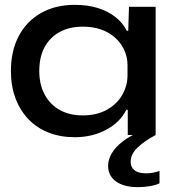

<svg xmlns="http://www.w3.org/2000/svg" viewBox="-20 -557 719 792"><path d="M288 9Q229 9 180.5 -10Q132 -29 97.5 -65Q63 -101 44 -151.5Q25 -202 25 -264Q25 -348 58 -409.5Q91 -471 150.5 -504Q210 -537 288 -537Q343 -537 385 -523.5Q427 -510 457 -486Q487 -462 503 -430H509L512 -529H622V0H507V-104H501Q476 -53 418.5 -22Q361 9 288 9ZM321 -81Q379 -81 420.5 -104Q462 -127 484 -165Q506 -203 506 -247V-287Q506 -330 484 -366.5Q462 -403 420.5 -425Q379 -447 321 -447Q267 -447 227 -425.5Q187 -404 164.5 -363.5Q142 -323 142 -264Q142 -208 164.5 -166.5Q187 -125 227 -103Q267 -81 321 -81ZM550 215Q491 215 458.5 191.5Q426 168 426 127Q426 101 441 75.5Q456 50 485.5 27Q515 4 560 -15H612L622 0Q575 25 547 52Q519 79 519 111Q519 133 535 145.5Q551 158 583 158Q598 158 613 155Q628 152 638 148V199Q625 206 600 210.5Q575 215 550 215Z"/></svg>

Font: Mona Sans Expanded Medium
Style: Regular
Weight: 500
Width: 7
Designer: Deni Anggara
Foundry: GitHub
Version: Version 2.000